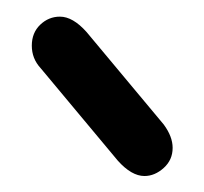

<svg xmlns="http://www.w3.org/2000/svg" viewBox="-20 -697 247 233"><path d="M178.7 -545.9 85 -658.2C73.9 -670.6 63.2 -676.8 52.7 -676.8C43.6 -676.8 35.6 -673.5 28.8 -667C22 -660.5 18.6 -652 18.6 -641.6C18.6 -631.2 22.1 -622.1 29.3 -614.3L123 -502C134.1 -489.6 144.9 -483.4 155.3 -483.4C163.7 -483.4 171.5 -486.7 178.7 -493.2C185.9 -499.7 189.5 -507.8 189.5 -517.6C189.5 -526.7 185.9 -536.1 178.7 -545.9Z"/></svg>

Font: Jura
Style: DemiBold
Weight: 600
Version: Version 2.5.1